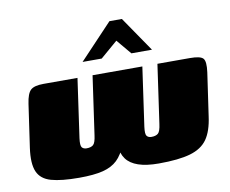

<svg xmlns="http://www.w3.org/2000/svg" viewBox="-70 -694 945 790"><g transform="rotate(-10 402.0 -299.5)"><path d="M200 7Q126 7 83.5 -5Q41 -17 26.5 -51Q12 -85 21 -149L47 -329Q53 -371 68 -385Q83 -399 122 -399H264L229 -153Q225 -123 231.5 -115Q238 -107 251 -107Q269 -107 278.5 -115Q288 -123 292 -154L327 -399H535L500 -153Q496 -123 502.5 -115Q509 -107 522 -107Q540 -107 549.5 -115Q559 -123 563 -154L598 -399H734Q778 -399 789 -386Q800 -373 794 -329L768 -149Q760 -89 736.5 -55.5Q713 -22 664.5 -8Q616 6 533 6Q481 6 447.5 -5.5Q414 -17 397.5 -39.5Q381 -62 379 -95H398Q383 -56 360 -34Q337 -12 299.5 -2.5Q262 7 200 7ZM296 -460 434 -606H486L586 -460H500L448 -522L376 -460Z"/></g></svg>

Font: Genos Black
Style: Italic
Weight: 900
Italic angle: -8°
Version: Version 1.010